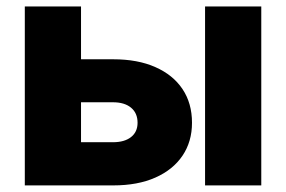

<svg xmlns="http://www.w3.org/2000/svg" viewBox="-20 -562 867 582"><path d="M159.2 -382.3H323.2Q397.5 -382.3 450.9 -358.6Q504.4 -335 533.2 -292Q562 -249 562 -189.9Q562 -132.8 533.2 -90.1Q504.4 -47.4 450.9 -23.7Q397.5 0 323.2 0H55.2V-542.5H225.6V-130.9H322.3Q357.4 -130.9 377.2 -146.5Q397 -162.1 397 -189.9Q397 -219.2 377.2 -235.6Q357.4 -252 322.3 -252H159.2ZM601.6 0V-542.5H772V0Z"/></svg>

Font: Inter 16pt ExtraBold
Style: Regular
Weight: 800
Version: Version 4.001;git-66647c0bb